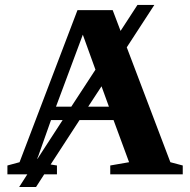

<svg xmlns="http://www.w3.org/2000/svg" viewBox="-20 -701 762 772"><path d="M489.7 -510.7 665 -48.8 714.8 -35.6V0H423.3V-35.6L499 -48.8L436.5 -218.3H299.8L183.6 -39.6L209 -35.6V0H157.7L125 50.8H57.1L89.8 0H9.8V-35.6L58.6 -48.8L291.5 -660.2H433.1L464.8 -576.7L532.7 -681.2H600.6ZM205.1 -272H266.6L363.8 -420.9L313 -561.5ZM388.2 -354 334.5 -272H418ZM185.1 -218.3 133.8 -73.2 129.9 -64 131.3 -62.5 133.3 -66.4 231.9 -218.3Z"/></svg>

Font: Liberation Serif
Style: Bold
Weight: 700
Designer: Steve Matteson
Foundry: Ascender Corporation
Version: Version 2.1.5